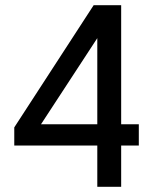

<svg xmlns="http://www.w3.org/2000/svg" viewBox="-20 -720 590 740"><path d="M355 -159H35V-229L341 -700H447V-241H515V-159H447V0H355ZM355 -241V-573L138 -241Z"/></svg>

Font: Golos UI VF
Style: Regular
Weight: 400
Designer: A.Korolkova, Vitaly Kuzmin
Foundry: ParaType Ltd
Version: Version 2.000